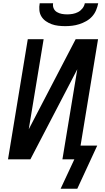

<svg xmlns="http://www.w3.org/2000/svg" viewBox="-20 -975 640 1175"><path d="M379 -815Q358 -815 336.5 -817.5Q315 -820 296 -827Q277 -834 260.5 -845.5Q244 -857 233.5 -874Q223 -891 221 -912.5Q219 -934 223 -955H305Q302 -938 308.5 -923.5Q315 -909 328.5 -901Q342 -893 358 -890Q374 -887 391 -887Q408 -887 425 -890Q442 -893 457.5 -901Q473 -909 484.5 -923.5Q496 -938 499 -955H581Q577 -934 568 -912.5Q559 -891 543.5 -874Q528 -857 507.5 -845.5Q487 -834 465 -827Q443 -820 421.5 -817.5Q400 -815 379 -815ZM453 180H351L435 0H362L453 -551L166 0H29L150 -735H247L156 -184L443 -735H580L473 -84H575Z"/></svg>

Font: Iosevka Custom Medium Oblique
Style: Regular
Weight: 500
Italic angle: -9°
Designer: Belleve Invis
Foundry: Belleve Invis
Version: Version 27.0.1